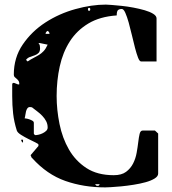

<svg xmlns="http://www.w3.org/2000/svg" viewBox="-20 -787 748 834"><path d="M667 -33Q667 -21 651.5 -11.5Q636 -2 612.5 4.5Q589 11 560.5 15.5Q532 20 506.5 22.5Q481 25 461.5 26Q442 27 437 27Q344 27 264 -1Q184 -29 120 -100Q117 -101 115 -108Q114 -111 113 -113L147 -153V-159Q147 -162 133.5 -168.5Q120 -175 103 -183.5Q86 -192 71 -201.5Q56 -211 53 -220Q41 -258 37 -294Q33 -330 33 -370V-420Q33 -427 40 -427Q42 -427 50 -423.5Q58 -420 60 -420L64 -421Q64 -431 60 -436.5Q56 -442 51.5 -445.5Q47 -449 43.5 -452.5Q40 -456 40 -463Q40 -537 79 -594Q118 -651 177.5 -689.5Q237 -728 307.5 -747.5Q378 -767 440 -767Q446 -767 465 -765.5Q484 -764 508.5 -761.5Q533 -759 559.5 -754Q586 -749 608.5 -742.5Q631 -736 645.5 -727Q660 -718 660 -707V-520H593Q586 -520 579.5 -537Q573 -554 566.5 -579Q560 -604 553 -634Q546 -664 539 -689Q532 -714 524.5 -731Q517 -748 509 -748Q498 -748 492.5 -743Q487 -738 487 -720Q414 -715 364 -685Q314 -655 283.5 -607.5Q253 -560 239.5 -498.5Q226 -437 226 -370Q226 -310 238.5 -248.5Q251 -187 279.5 -137.5Q308 -88 355.5 -57Q403 -26 474 -26Q508 -26 527.5 -40.5Q547 -55 558 -76.5Q569 -98 573.5 -123Q578 -148 580.5 -169.5Q583 -191 586.5 -205.5Q590 -220 600 -220H653L667 -207ZM367 -740Q372 -740 372 -746.5Q372 -753 367 -753Q362 -753 362 -746.5Q362 -740 367 -740ZM195 -640Q195 -648 187 -653Q178 -648 178 -640ZM153 -600H147Q152 -594 153 -589Q154 -584 154 -577Q154 -563 147 -556.5Q140 -550 130 -546.5Q120 -543 110 -539.5Q100 -536 93 -527L100 -520Q115 -530 127 -536Q139 -542 149.5 -548.5Q160 -555 169.5 -565Q179 -575 187 -593ZM127 -207Q127 -205 129.5 -202.5Q132 -200 133 -200Q139 -200 148 -202Q157 -204 166 -208.5Q175 -213 181 -219Q187 -225 187 -233Q187 -248 180.5 -260.5Q174 -273 164 -283.5Q154 -294 142 -303Q130 -312 120 -320Q119 -321 115 -321.5Q111 -322 110 -322Q103 -322 99 -316.5Q95 -311 93 -303Q91 -295 90 -287Q89 -279 87 -273Q88 -273 94.5 -272Q101 -271 108 -268.5Q115 -266 121 -262.5Q127 -259 127 -253ZM80 -167Q72 -172 72 -180H80ZM393 13Q397 19 400 20H407Q411 19 413 13Z"/></svg>

Font: Genkaimincho
Style: Regular
Weight: 800
Designer: Dr. Ken Lunde (project architect, glyph set definition & overall production); Masataka HATTORI \u670D \u90E8 \u6B63 \u8C
Foundry: Adobe Systems Incorporated
Version: Version 1.00